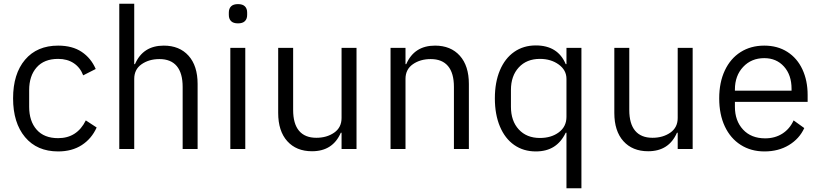

<svg xmlns="http://www.w3.org/2000/svg" viewBox="-20 -797 4391 1027"><path d="M50 -271Q50 -402 114 -477.5Q178 -553 291 -553Q367 -553 417 -519.5Q467 -486 492 -428L425 -394Q409 -436 374.5 -459Q340 -482 291 -482Q216 -482 176 -436.5Q136 -391 136 -315V-226Q136 -149 176 -103.5Q216 -58 291 -58Q392 -58 439 -153L497 -115Q470 -55 417.5 -21Q365 13 291 13Q178 13 114 -63.5Q50 -140 50 -271Z M618 0V-777H698V-454H702Q745 -553 856 -553Q940 -553 988.5 -499Q1037 -445 1037 -348V0H957V-332Q957 -406 925.5 -443.5Q894 -481 833 -481Q777 -481 737.5 -453.5Q698 -426 698 -375V0Z M1204 -717V-730Q1204 -751 1216 -763Q1228 -775 1253 -775Q1278 -775 1290 -763Q1302 -751 1302 -730V-717Q1302 -696 1290 -684Q1278 -672 1253 -672Q1228 -672 1216 -684Q1204 -696 1204 -717ZM1292 0H1212V-541H1292Z M1468 -193V-541H1548V-209Q1548 -135 1579.5 -97.5Q1611 -60 1672 -60Q1728 -60 1767.5 -87.5Q1807 -115 1807 -166V-541H1887V0H1807V-87H1803Q1760 12 1649 12Q1565 12 1516.5 -42Q1468 -96 1468 -193Z M2069 0V-541H2149V-454H2153Q2196 -553 2307 -553Q2391 -553 2439.5 -499Q2488 -445 2488 -348V0H2408V-332Q2408 -406 2376.5 -443.5Q2345 -481 2284 -481Q2228 -481 2188.5 -453.5Q2149 -426 2149 -375V0Z M3010 210V-87H3006Q2982 -37 2942.5 -12Q2903 13 2846 13Q2780 13 2730.5 -21.5Q2681 -56 2654 -120.5Q2627 -185 2627 -271Q2627 -357 2654 -421Q2681 -485 2730.5 -519.5Q2780 -554 2846 -554Q2964 -554 3006 -454H3010V-541H3090V210ZM3010 -172V-375Q3010 -422 2968.5 -452Q2927 -482 2868 -482Q2797 -482 2755 -436.5Q2713 -391 2713 -316V-226Q2713 -150 2755 -104.5Q2797 -59 2868 -59Q2929 -59 2969.5 -89.5Q3010 -120 3010 -172Z M3266 -193V-541H3346V-209Q3346 -135 3377.5 -97.5Q3409 -60 3470 -60Q3526 -60 3565.5 -87.5Q3605 -115 3605 -166V-541H3685V0H3605V-87H3601Q3558 12 3447 12Q3363 12 3314.5 -42Q3266 -96 3266 -193Z M3827 -271Q3827 -356 3857 -420Q3887 -484 3941.5 -518.5Q3996 -553 4068 -553Q4139 -553 4191.5 -519.5Q4244 -486 4272 -426Q4300 -366 4300 -289V-252H3911V-226Q3911 -151 3954.5 -104Q3998 -57 4073 -57Q4125 -57 4164.5 -82Q4204 -107 4225 -153L4282 -112Q4256 -55 4200 -21Q4144 13 4069 13Q3997 13 3942 -22Q3887 -57 3857 -121Q3827 -185 3827 -271ZM3911 -312H4214V-322Q4214 -396 4173.5 -441Q4133 -486 4068 -486Q3999 -486 3955 -439Q3911 -392 3911 -318Z"/></svg>

Font: IBM Plex Sans JP
Style: Regular
Weight: 400
Designer: Mike Abbink; Paul van der Laan; Pieter van Rosmalen; Wujin Sim; Yejin Wi; Jinhee Kim; Boomi Park; Yona Kim; Kichan Ma
Foundry: Sandoll Inc.
Version: Version 1.000